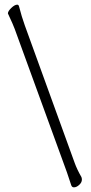

<svg xmlns="http://www.w3.org/2000/svg" viewBox="-20 -751 390 823"><path d="M14 -693Q14 -693 14 -694Q14 -703 28.5 -717Q43 -731 54 -731Q60 -731 62 -722Q73 -679 86 -643L300 -53Q310 -25 329 8Q331 13 331 19Q331 31 319.5 41.5Q308 52 297 52Q288 52 285 42L267 -12L259 -34L43 -627Q37 -644 14 -693Z"/></svg>

Font: JyunsaiKaai Light
Style: Regular
Weight: 300
Designer: Fontworks Inc.
Version: Version 0.030;April 7, 2024;FontCreator 14.0.0.2901 64-bit